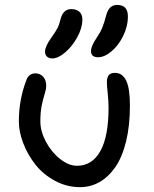

<svg xmlns="http://www.w3.org/2000/svg" viewBox="-20 -775 629 785"><path d="M380.9 -541Q352.1 -541 352.1 -565.9Q352.1 -586.9 375 -620.1Q390.1 -642.1 398.2 -661.9Q406.2 -681.6 414.1 -711.9Q424.8 -754.9 459 -754.9Q502.9 -754.9 502.9 -708Q502.9 -667.5 483.6 -628.2Q464.4 -588.9 435.8 -564.9Q407.2 -541 380.9 -541ZM193.8 -536.1Q180.2 -536.1 172.1 -543.5Q164.1 -550.8 164.1 -564Q164.1 -585 189.9 -621.1Q207.5 -645.5 215.1 -660.4Q222.7 -675.3 228 -698.2Q238.8 -737.8 271 -737.8Q292.5 -737.8 304.7 -726.8Q316.9 -715.8 316.9 -693.8Q316.4 -660.2 295.9 -622.8Q275.4 -585.4 246.6 -560.8Q217.8 -536.1 193.8 -536.1ZM307.1 -9.8Q252.9 -9.8 204.6 -35.9Q156.2 -62 124.8 -102.1Q93.3 -142.1 75.2 -189Q57.1 -235.8 57.1 -278.8Q57.1 -369.1 88.9 -450.2Q92.8 -460.9 102.1 -468Q111.3 -475.1 124 -475.1Q144 -475.1 156.5 -461.2Q168.9 -447.3 168.9 -424.8Q168.9 -410.2 163.1 -392.3Q157.2 -374.5 151.1 -346.4Q145 -318.4 145 -278.8Q145 -238.3 167.7 -195.6Q190.4 -152.8 225.8 -125Q261.2 -97.2 294.9 -97.2Q356.4 -97.2 390.1 -157Q423.8 -216.8 423.8 -334Q423.8 -362.8 420.4 -393.6Q417 -424.3 417 -439Q417 -457.5 424.3 -467.3Q431.6 -477.1 450.2 -477.1Q480 -477.1 495.6 -446Q511.2 -415 511.2 -342.8Q511.2 -260.7 495.4 -196.5Q479.5 -132.3 451.7 -92Q423.8 -51.8 387.2 -30.8Q350.6 -9.8 307.1 -9.8Z"/></svg>

Font: Shantell Sans Irregular
Style: Regular
Weight: 400
Designer: Stephen Nixon, Anya Danilova, Shantell Martin
Foundry: Arrow Type
Version: Version 1.006;[9816181b4]